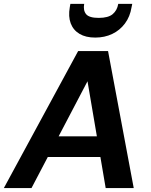

<svg xmlns="http://www.w3.org/2000/svg" viewBox="-41 -961 774 981"><path d="M-21.4 0 358.2 -700H511.1L642.3 0H499L406.1 -545.8L119.9 0ZM119.8 -158.9 173.9 -264.4H530.2L546.9 -158.9ZM445.4 -769Q397.1 -769 365.3 -788Q333.5 -806.9 320.3 -841.7Q307.2 -876.5 315.6 -924.2L318.6 -941.1H389.1Q383.2 -907.7 399 -888.6Q414.7 -869.6 463.3 -869.6Q511.9 -869.6 534.6 -888.6Q557.4 -907.7 563.2 -941.1H634.7L631.1 -923.6Q623.4 -875.9 597.5 -841.1Q571.6 -806.3 532.7 -787.7Q493.8 -769 445.4 -769Z"/></svg>

Font: DM Sans 9pt
Style: Italic
Weight: 400
Italic angle: -10°
Designer: Colophon Foundry, Jonny Pinhorn
Foundry: Colophon Foundry
Version: Version 4.004